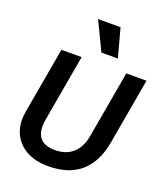

<svg xmlns="http://www.w3.org/2000/svg" viewBox="-170 -1072 1027 1196"><g transform="rotate(20 343.0 -474.0)"><path d="M40 -210Q40 -232 45 -262L122 -700H256L178 -256Q174 -235 174 -212Q174 -99 298 -99Q371 -99 416 -140Q461 -181 474 -256L552 -700H686L609 -262Q586 -130 507 -60Q428 10 289 10Q215 10 158.5 -17Q102 -44 71 -94Q40 -144 40 -210ZM271 -958H420L471 -769H362Z"/></g></svg>

Font: Niramit
Style: Bold Italic
Weight: 700
Italic angle: -10°
Designer: Katatrad Aksorn Co.,Ltd.
Foundry: Cadson Demak Co.,Ltd.
Version: Version 1.001; ttfautohint (v1.6)